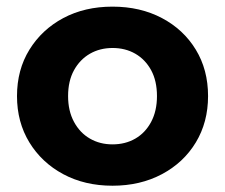

<svg xmlns="http://www.w3.org/2000/svg" viewBox="-20 -566 695 593"><path d="M327.5 7.6Q242 7.6 175.5 -28Q109 -63.6 70.7 -126.2Q32.5 -188.8 32.5 -269.3Q32.5 -350.4 70.9 -412.6Q109.3 -474.8 175.5 -510.2Q241.8 -545.5 327.5 -545.5Q413.3 -545.5 480.1 -510.2Q546.9 -474.9 584.7 -412.7Q622.6 -350.6 622.6 -269.3Q622.6 -188.6 584.8 -126.1Q547 -63.6 480 -28Q413 7.6 327.5 7.6ZM327.5 -120.1Q367 -120.1 397.9 -137.9Q428.7 -155.6 446.8 -189.5Q464.8 -223.3 464.8 -269.2Q464.8 -316 446.8 -349.2Q428.7 -382.3 397.9 -400.1Q367 -417.8 327.8 -417.8Q288.7 -417.8 257.8 -400.1Q226.9 -382.3 208.6 -349.2Q190.3 -316 190.3 -269.2Q190.3 -223.3 208.6 -189.5Q226.9 -155.6 257.8 -137.9Q288.6 -120.1 327.5 -120.1Z"/></svg>

Font: Montserrat Alternates Thin
Style: Regular
Weight: 100
Designer: Julieta Ulanovsky
Foundry: Julieta Ulanovsky
Version: Version 9.000